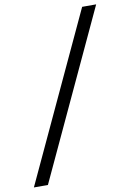

<svg xmlns="http://www.w3.org/2000/svg" viewBox="-195 -818 676 998"><g transform="rotate(-10 143.0 -319.5)"><path d="M-99 121 311 -760H385L-25 121Z"/></g></svg>

Font: Noto Serif SemiCondensed
Style: Bold Italic
Weight: 700
Width: 4
Italic angle: -12°
Designer: Monotype Design Team
Foundry: Monotype Imaging Inc.
Version: Version 2.014